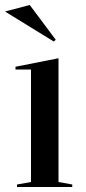

<svg xmlns="http://www.w3.org/2000/svg" viewBox="-24 -748 342 768"><path d="M44 0V-10L100 -20V-470H38V-481L210 -515V-20L265 -10V0ZM191 -582 -4 -702 95 -728 199 -589Z"/></svg>

Font: Kalnia
Style: Regular
Weight: 400
Designer: Frida Medrano
Foundry: Frida Medrano
Version: Version 1.105